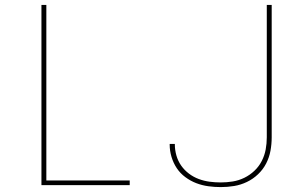

<svg xmlns="http://www.w3.org/2000/svg" viewBox="-20 -755 1240 783"><path d="M149 0V-735H169V-19H509V0ZM880 8Q855 8 829.5 4.5Q804 1 780.5 -8Q757 -17 736 -32.5Q715 -48 701 -69Q687 -90 679.5 -115Q672 -140 672 -165Q672 -166 672 -166.5Q672 -167 672 -168H693Q693 -167 693 -166.5Q693 -166 693 -166Q693 -143 699.5 -120.5Q706 -98 719 -79.5Q732 -61 750.5 -47Q769 -33 790.5 -25Q812 -17 834.5 -14Q857 -11 880 -11Q905 -11 929.5 -15Q954 -19 976.5 -30Q999 -41 1017.5 -58.5Q1036 -76 1047.5 -98.5Q1059 -121 1063.5 -145.5Q1068 -170 1068 -195V-735H1088V-195Q1088 -167 1083 -140Q1078 -113 1065.5 -88.5Q1053 -64 1032.5 -44.5Q1012 -25 987 -13Q962 -1 935 3.5Q908 8 880 8Z"/></svg>

Font: Zed Sans Thin Extended
Style: Regular
Weight: 100
Width: 7
Designer: Belleve Invis
Foundry: Belleve Invis
Version: Version 1.0.0; ttfautohint (v1.8.4)